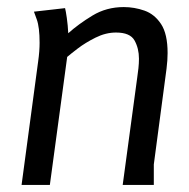

<svg xmlns="http://www.w3.org/2000/svg" viewBox="-20 -523 534 543"><path d="M164 -500Q166 -493 169 -472Q172 -451 173 -429Q202 -455 241.5 -479Q281 -503 330 -503Q360 -503 388.5 -493Q417 -483 435.5 -455Q454 -427 454 -373Q454 -353 451 -329L415 -58V0H327L368 -303Q370 -316 371.5 -330Q373 -344 373 -357Q373 -386 360.5 -408.5Q348 -431 308 -431Q279 -431 250 -416.5Q221 -402 199.5 -385.5Q178 -369 170 -362L121 0H41L88 -350Q90 -364 91 -377.5Q92 -391 92 -402Q92 -446 84 -468Q76 -490 76 -490Z"/></svg>

Font: Rosario Light
Style: Italic
Weight: 300
Italic angle: -8.05°
Designer: Hector Gatti
Foundry: Omnibus Type
Version: Version 1.101; ttfautohint (v1.8.1.43-b0c9)